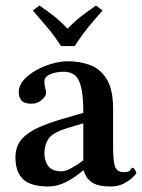

<svg xmlns="http://www.w3.org/2000/svg" viewBox="-20 -666 516 696"><path d="M251 -499H201Q179 -534 152 -566Q125 -598 99 -628L123 -646Q152 -626 174.5 -608.5Q197 -591 225 -562Q251 -589 275 -607.5Q299 -626 328 -646L352 -628Q325 -598 299 -566Q273 -534 251 -499ZM281 -48Q252 -23 220 -6.5Q188 10 156 10Q91 10 63.5 -16.5Q36 -43 36 -95Q36 -135 58 -160.5Q80 -186 119 -203.5Q158 -221 210 -236L282 -257Q282 -321 273.5 -352.5Q265 -384 249 -395Q233 -406 212 -406Q184 -406 162.5 -397Q141 -388 141 -371Q141 -356 144 -346.5Q147 -337 147 -328Q147 -318 131.5 -304Q116 -290 95 -290Q68 -290 58 -301.5Q48 -313 48 -332Q48 -355 65 -375Q82 -395 109.5 -410.5Q137 -426 168 -435Q199 -444 226 -444Q267 -444 304.5 -431Q342 -418 366 -380.5Q390 -343 390 -271V-126Q390 -92 395.5 -67Q401 -42 430 -42Q448 -42 452.5 -50Q457 -58 461 -58Q464 -58 469 -50.5Q474 -43 474 -38Q474 -36 462 -24Q450 -12 429.5 -1Q409 10 381 10Q336 10 314 -4.5Q292 -19 283 -48ZM282 -85V-219L225 -202Q172 -186 156.5 -163.5Q141 -141 141 -110Q141 -84 154.5 -64.5Q168 -45 204 -45Q218 -45 240.5 -57.5Q263 -70 282 -85Z"/></svg>

Font: Libertinus Serif SemiBold
Style: Regular
Weight: 600
Designer: Philipp H. Poll, Khaled Hosny
Foundry: Caleb Maclennan
Version: Version 7.051;RELEASE